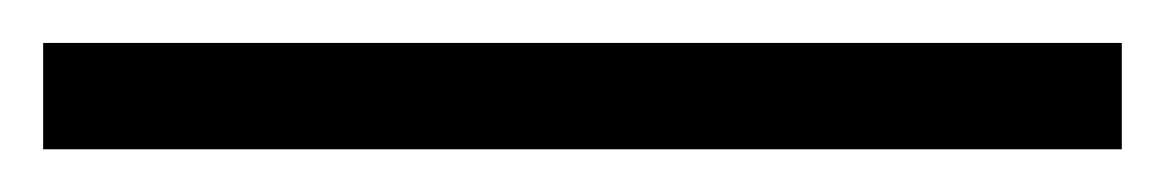

<svg xmlns="http://www.w3.org/2000/svg" viewBox="-20 150 540 89"><path d="M0 219.2V169.9H500V219.2Z"/></svg>

Font: LT Hoop Light
Style: Regular
Weight: 300
Designer: Daniel Lyons
Foundry: LyonsType
Version: Version 1.000